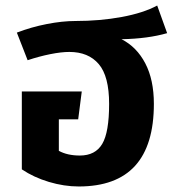

<svg xmlns="http://www.w3.org/2000/svg" viewBox="-20 -658 626 695"><path d="M537 -282Q537 17 265 17Q212 17 157 0.5Q102 -16 59 -45V-327H276L263 -226H193V-112Q224 -95 269 -95Q325 -95 350 -137Q375 -179 375 -282Q375 -382 337.5 -426Q300 -470 231 -470Q202 -470 162 -462Q122 -454 80 -440L41 -540Q93 -560 149.5 -571Q206 -582 253 -582Q342 -582 420.5 -596.5Q499 -611 549 -638L585 -538Q516 -518 420 -516Q475 -488 506 -428.5Q537 -369 537 -282Z"/></svg>

Font: FiraGOUPP
Style: Bold
Weight: 700
Designer: bBox Type
Foundry: bBox Type GmbH
Version: Version 1.001